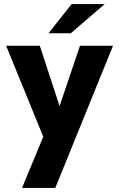

<svg xmlns="http://www.w3.org/2000/svg" viewBox="-20 -717 584 941"><path d="M192 -47 10 -493H175L272 -197L372 -493H534L251 204H88ZM331 -697H493L327 -554H218Z"/></svg>

Font: Hanken Grotesk Black
Style: Regular
Weight: 900
Designer: Alfredo Marco Pradil
Foundry: Hanken Design Co.
Version: Version 3.014